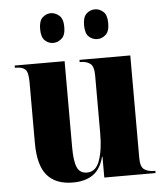

<svg xmlns="http://www.w3.org/2000/svg" viewBox="-54 -804 746 862"><g transform="rotate(-5 319.0 -373.0)"><path d="M240 10Q163 10 124 -35.5Q85 -81 85 -182V-456Q85 -500 72 -513Q59 -526 28 -526H25V-536H250V-147Q250 -85 262.5 -57Q275 -29 307 -29Q347 -29 364 -77Q381 -125 381 -199V-460Q381 -501 364.5 -513.5Q348 -526 321 -526H317V-536H546V-73Q546 -34 563 -22Q580 -10 609 -10H613V0H382V-94H380Q366 -39 331 -14.5Q296 10 240 10ZM406 -622Q384 -622 367.5 -637Q351 -652 351 -689Q351 -726 367.5 -741Q384 -756 406 -756Q426 -756 443 -741Q460 -726 460 -689Q460 -652 443 -637Q426 -622 406 -622ZM206 -622Q186 -622 169.5 -637Q153 -652 153 -689Q153 -726 169.5 -741Q186 -756 206 -756Q227 -756 244.5 -741Q262 -726 262 -689Q262 -652 244.5 -637Q227 -622 206 -622Z"/></g></svg>

Font: Noto Serif Display SemiCondensed ExtraBold
Style: Regular
Weight: 800
Width: 4
Designer: Monotype Design Team
Foundry: Monotype Imaging Inc.
Version: Version 2.009